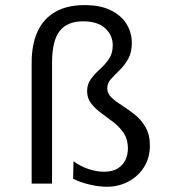

<svg xmlns="http://www.w3.org/2000/svg" viewBox="-20 -702 654 734"><path d="M303 -682.5Q363 -682.5 403 -663Q443 -643.5 463.5 -610.5Q484 -577.5 484 -538Q484 -501 469.8 -476.2Q455.5 -451.5 437 -433.5Q418.5 -415.5 404.2 -399.8Q390 -384 390 -364.5Q390 -344.5 406.5 -329Q423 -313.5 447.2 -298.2Q471.5 -283 495.8 -263.5Q520 -244 536.5 -215.5Q553 -187 553 -145.5Q553 -99 530.8 -63.5Q508.5 -28 471 -8Q433.5 12 388 12Q359.5 12 323.5 3.8Q287.5 -4.5 259.5 -18.5L261 -85.5Q288.5 -65.5 319.2 -55.5Q350 -45.5 377.5 -45.5Q410 -45.5 430.2 -58.2Q450.5 -71 459.8 -91.2Q469 -111.5 469 -135Q469 -169 453.2 -192.8Q437.5 -216.5 414.2 -234.5Q391 -252.5 367.8 -269.2Q344.5 -286 328.8 -306Q313 -326 313 -353.5Q313 -380.5 327.8 -400.2Q342.5 -420 362 -437.5Q381.5 -455 396.2 -476.2Q411 -497.5 411 -528.5Q411 -567.5 382 -594Q353 -620.5 297.5 -620.5Q237.5 -620.5 208.2 -583.5Q179 -546.5 179 -461.5V0H101V-463Q101 -532.5 123.8 -581.8Q146.5 -631 191.8 -656.8Q237 -682.5 303 -682.5Z"/></svg>

Font: Karla ExtraLight
Style: Regular
Weight: 400
Version: Version 2.001